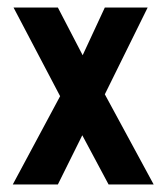

<svg xmlns="http://www.w3.org/2000/svg" viewBox="-20 -491 440 511"><path d="M14 0 140 -235 16 -471H134L200 -344L259 -471H373L259 -240L389 0H269L199 -131L134 0Z"/></svg>

Font: Inconsolata Condensed Black
Style: Regular
Weight: 900
Width: 3
Monospace: yes
Designer: Raph Levien, Cyreal, Brenton Simpson
Foundry: Raph Levien, Cyreal, Google
Version: Version 3.001; ttfautohint (v1.8.2.53-6de2)